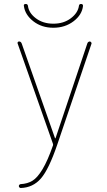

<svg xmlns="http://www.w3.org/2000/svg" viewBox="-20 -940 540 970"><path d="M100.6 -910.2Q98.6 -919.9 110.4 -919.9Q119.1 -919.9 121.1 -911.1Q125 -875 161.1 -847.7Q197.3 -820.3 249.5 -820.3Q301.8 -820.3 337.9 -847.7Q374 -875 378.9 -911.1Q379.9 -919.9 389.6 -919.9Q399.4 -919.9 399.4 -910.2Q394.5 -865.2 351.6 -832.5Q308.6 -799.8 249.5 -799.8Q190.4 -799.8 148.4 -832.5Q106.4 -865.2 100.6 -910.2ZM247.1 -214.8 69.3 -719.7Q67.4 -723.6 69.8 -727.1Q72.3 -730.5 76.2 -730.5Q85.9 -730.5 89.8 -719.7L257.8 -242.2Q257.8 -241.2 258.8 -241.2Q260.7 -241.2 260.7 -242.2L420.9 -719.7Q423.8 -729.5 433.6 -730.5Q436.5 -730.5 439.9 -727.1Q443.4 -723.6 442.4 -719.7L269.5 -210Q226.6 -84 186.5 -38.1Q146.5 7.8 85 9.8Q81.1 9.8 78.1 6.8Q75.2 3.9 75.2 0Q75.2 -3.9 78.1 -6.8Q81.1 -9.8 85 -9.8Q119.1 -11.7 144 -26.9Q168.9 -42 194.8 -85Q220.7 -127.9 248 -206.1Q249 -209 247.1 -214.8Z"/></svg>

Font: Rounded Mgen+ 1m thin
Style: Regular
Weight: 100
Designer: [Source Han Sans]
Ryoko NISHIZUKA  (kana & ideographs); Paul D. Hunt (Latin, Greek & Cyrillic); Wenlong ZHANG  (bopomofo
Version: Version 1.059.20150602